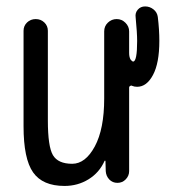

<svg xmlns="http://www.w3.org/2000/svg" viewBox="-20 -580 540 609"><path d="M184.6 9.8Q115.2 9.8 85 -33.2Q54.7 -76.2 54.7 -179.7V-482.4Q54.7 -498 65.9 -508.8Q77.1 -519.5 93.3 -519.5Q109.4 -519.5 120.6 -508.8Q131.8 -498 131.8 -482.4V-198.2Q131.8 -115.2 147.9 -87.9Q164.1 -60.5 209 -60.5Q251 -60.5 280.8 -115.7Q310.5 -170.9 310.5 -267.6V-480.5Q310.5 -497.1 322.3 -508.3Q334 -519.5 350.1 -519.5Q366.2 -519.5 377.9 -507.8Q389.6 -496.1 389.6 -480.5V-412.1Q389.6 -398.4 394.5 -390.6Q399.4 -384.8 402.3 -384.8Q415 -384.8 415 -450.2Q415 -475.6 410.2 -525.4Q408.2 -539.1 417 -549.3Q425.8 -559.6 440.4 -559.6Q455.1 -559.6 466.8 -550.3Q478.5 -541 480.5 -526.4Q485.4 -486.3 485.4 -450.2Q485.4 -379.9 465.3 -342.3Q445.3 -304.7 415 -304.7Q406.2 -304.7 399.4 -307.6Q396.5 -309.6 393.1 -307.6Q389.6 -305.7 389.6 -301.8V-37.1Q389.6 -22.5 378.9 -11.2Q368.2 0 352.5 0Q336.9 0 326.7 -10.7Q316.4 -21.5 315.4 -37.1L314.5 -69.3Q314.5 -70.3 313 -70.3Q311.5 -70.3 311.5 -69.3Q294.9 -32.2 260.7 -11.2Q226.6 9.8 184.6 9.8Z"/></svg>

Font: Rounded-X Mgen+ 1m regular
Style: Regular
Weight: 400
Designer: [Source Han Sans]
Ryoko NISHIZUKA  (kana & ideographs); Paul D. Hunt (Latin, Greek & Cyrillic); Wenlong ZHANG  (bopomofo
Version: Version 1.059.20150602